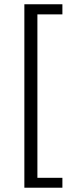

<svg xmlns="http://www.w3.org/2000/svg" viewBox="-20 -728 342 900"><path d="M272.5 -708V-660.6H155.3V105.5H272.5V151.9H94.2V-708Z"/></svg>

Font: Varta
Style: Regular
Weight: 400
Designer: Joana Correia, Viktoriya Grabowska, Eben Sorkin
Foundry: Sorkin Type
Version: Version 1.002; ttfautohint (v1.3) -l 8 -r 24 -G 200 -x 12 -H